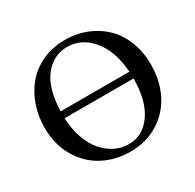

<svg xmlns="http://www.w3.org/2000/svg" viewBox="-147 -818 1004 989"><g transform="rotate(-30 355.5 -324.0)"><path d="M561 -309.1H150.9Q153.3 -243.7 172.6 -189.7Q191.9 -135.7 222.2 -100.8Q252.4 -65.9 290.8 -46.9Q329.1 -27.8 371.1 -27.8Q456.5 -27.8 508.8 -103.5Q561 -179.2 561 -309.1ZM150.9 -350.1H560.1Q550.3 -478 490 -549.6Q429.7 -621.1 345.2 -621.1Q264.2 -621.1 209.7 -553.7Q155.3 -486.3 150.9 -350.1ZM674.8 -327.1Q674.8 -232.4 637 -156.2Q599.1 -80.1 527.1 -35.2Q455.1 9.8 360.8 9.8Q271.5 9.8 198.7 -28.6Q126 -66.9 81.5 -142.3Q37.1 -217.8 37.1 -317.9Q37.1 -387.2 58.8 -449Q80.6 -510.7 120.4 -557.4Q160.2 -604 220.5 -631.1Q280.8 -658.2 353 -658.2Q419.9 -658.2 478.5 -635.3Q537.1 -612.3 580.8 -570.6Q624.5 -528.8 649.7 -465.8Q674.8 -402.8 674.8 -327.1Z"/></g></svg>

Font: Common Serif Medium
Style: Regular
Weight: 500
Designer: Philipp H. Poll, Khaled Hosny
Foundry: Stefan Peev, Context Ltd.
Version: Version 1.026